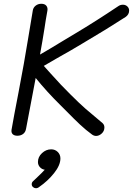

<svg xmlns="http://www.w3.org/2000/svg" viewBox="-20 -719 704 1017"><path d="M664 -663Q664 -642 645 -629Q548 -566 419 -490Q365 -457 281 -410L212 -370L247 -331Q304 -267 353 -219Q400 -172 432.5 -143.5Q465 -115 523 -67Q533 -58 533 -44Q533 -25 519 -12Q505 1 489 1Q478 1 468 -6Q435 -30 404 -59Q373 -88 330 -132L300 -162Q227 -234 169 -306Q146 -188 118 -37Q115 -19 102.5 -9.5Q90 0 72 0Q56 0 47.5 -8Q39 -16 41 -31Q53 -101 78 -229L106 -380L128 -509Q136 -561 154 -665Q157 -680 169.5 -689.5Q182 -699 199 -699Q217 -699 225.5 -688.5Q234 -678 231 -662Q226 -636 222.5 -613.5Q219 -591 216 -571Q205 -501 192 -430Q234 -454 316 -504L381 -543Q485 -605 606 -686Q617 -694 631 -694Q645 -694 654.5 -685Q664 -676 664 -663ZM300 120Q300 156 266.5 198Q233 240 188 271Q180 278 170 278Q162 278 155 272Q148 266 148 257Q148 248 154 242L173 224Q207 192 217 180Q202 178 191.5 166.5Q181 155 181 139Q181 112 202.5 92Q224 72 251 72Q272 72 286 86Q300 100 300 120Z"/></svg>

Font: Mali
Style: Italic
Weight: 400
Italic angle: -10°
Version: Version 1.000; ttfautohint (v1.6)